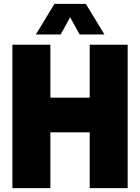

<svg xmlns="http://www.w3.org/2000/svg" viewBox="-20 -971 723 991"><path d="M44 0V-740H240V-467H443V-740H639V0H443V-288H240V0ZM165 -793 261 -951H423L519 -793H391L342 -882L293 -793Z"/></svg>

Font: Encode Sans Condensed Condensed Black
Style: Regular
Weight: 900
Width: 3
Designer: Multiple Designers
Foundry: Impallari Type
Version: Version 3.000; ttfautohint (v1.8.3) -l 8 -r 50 -G 200 -x 14 